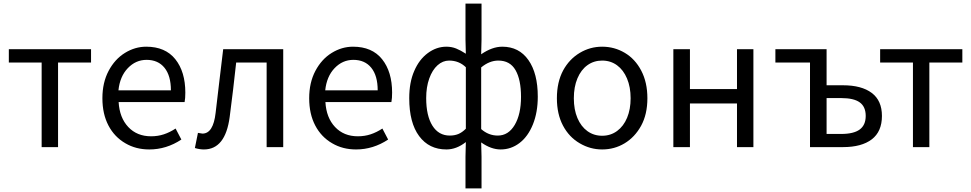

<svg xmlns="http://www.w3.org/2000/svg" viewBox="-20 -816 5387 1065"><path d="M211 -469H29V-543H485V-469H302V0H211Z M676 -21Q615 -56 581.5 -120Q548 -184 548 -271Q548 -358 582.5 -423Q617 -488 673 -522.5Q729 -557 791 -557Q897 -557 952.5 -487.5Q1008 -418 1008 -302Q1008 -270 1004 -250H638Q643 -163 691.5 -111.5Q740 -60 818 -60Q856 -60 889 -71Q922 -82 954 -103L986 -42Q903 13 808 13Q734 13 676 -21ZM793 -484Q733 -484 689 -438Q645 -392 637 -315H928Q928 -396 892.5 -440Q857 -484 793 -484Z M1061 5 1078 -79 1090 -77Q1098 -75 1103 -75Q1163 -75 1176 -190L1197 -368L1218 -543H1551V0H1459V-469H1290Q1277 -360 1273 -319Q1260 -211 1254 -167Q1230 13 1111 13Q1087 13 1061 5Z M1823 -21Q1762 -56 1728.5 -120Q1695 -184 1695 -271Q1695 -358 1729.5 -423Q1764 -488 1820 -522.5Q1876 -557 1938 -557Q2044 -557 2099.5 -487.5Q2155 -418 2155 -302Q2155 -270 2151 -250H1785Q1790 -163 1838.5 -111.5Q1887 -60 1965 -60Q2003 -60 2036 -71Q2069 -82 2101 -103L2133 -42Q2050 13 1955 13Q1881 13 1823 -21ZM1940 -484Q1880 -484 1836 -438Q1792 -392 1784 -315H2075Q2075 -396 2039.5 -440Q2004 -484 1940 -484Z M2562 54 2564 -28Q2512 13 2456 13Q2360 13 2305 -61Q2250 -135 2250 -271Q2250 -360 2278 -423Q2305 -486 2353 -521.5Q2401 -557 2456 -557Q2485 -557 2510 -547Q2535 -537 2564 -518L2562 -597V-796H2651V-597L2649 -515Q2710 -557 2766 -557Q2859 -557 2911 -483Q2963 -409 2963 -280Q2963 -193 2936 -126Q2909 -59 2862 -23Q2815 13 2757 13Q2704 13 2649 -26L2651 54V229H2562ZM2564 -102V-443Q2526 -480 2471 -480Q2436 -480 2407 -454Q2378 -428 2361 -380.5Q2344 -333 2344 -272Q2344 -174 2378.5 -119Q2413 -64 2475 -64Q2501 -64 2522 -72.5Q2543 -81 2564 -102ZM2870 -279Q2870 -374 2839.5 -427Q2809 -480 2744 -480Q2695 -480 2649 -442V-100Q2690 -64 2741 -64Q2800 -64 2835 -123Q2870 -182 2870 -279Z M3196 -21Q3137 -55 3103 -119Q3069 -183 3069 -271Q3069 -361 3104 -426Q3138 -488 3195.5 -522.5Q3253 -557 3320 -557Q3388 -557 3445.5 -523Q3503 -489 3537 -424Q3571 -359 3571 -271Q3571 -182 3536 -118Q3501 -55 3444.5 -21Q3388 13 3320 13Q3254 13 3196 -21ZM3478 -271Q3478 -333 3458 -380.5Q3438 -428 3402.5 -454Q3367 -480 3320 -480Q3274 -480 3238.5 -454.5Q3203 -429 3183 -381.5Q3163 -334 3163 -271Q3163 -208 3183 -161Q3203 -114 3238.5 -88.5Q3274 -63 3320 -63Q3367 -63 3403 -89.5Q3439 -116 3458.5 -163Q3478 -210 3478 -271Z M3715 -543H3807V-322H4068V-543H4159V0H4068V-242H3807V0H3715Z M4473 -469H4281V-543H4565V-343H4656Q4759 -343 4815.5 -300.5Q4872 -258 4872 -173Q4872 -86 4815.5 -43Q4759 0 4656 0H4473ZM4782 -173Q4782 -224 4749 -248Q4716 -272 4646 -272H4565V-73H4646Q4715 -73 4748.5 -97.5Q4782 -122 4782 -173Z M5044 -469H4862V-543H5318V-469H5135V0H5044Z"/></svg>

Font: Merged Yaku Han JP
Style: Regular
Weight: 400
Designer: Ryoko NISHIZUKA 西塚涼子 (kana, bopomofo & ideographs); Paul D. Hunt (Latin, Greek & Cyrillic); Sandoll Communications 산돌커뮤니
Foundry: Adobe
Version: Version 2.004